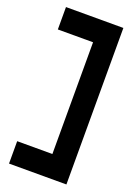

<svg xmlns="http://www.w3.org/2000/svg" viewBox="-140 -705 578 830"><g transform="rotate(20 149.0 -290.0)"><path d="M14 70H278V-650H14V-547H176V-33H14Z"/></g></svg>

Font: Charger Pro
Style: BlkNar
Weight: 900
Designer: Jasper
Foundry: Cannot Into Space Fonts
Version: Version 1.09